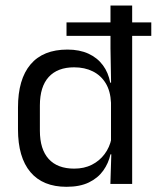

<svg xmlns="http://www.w3.org/2000/svg" viewBox="-20 -683 584 713"><path d="M227 -549.8V-599.9H541.8V-549.8ZM226.9 10.7Q139.1 10.7 93 -43.9Q46.8 -98.6 46.8 -202.9V-283.6Q46.8 -388.7 93.4 -443.8Q140 -498.9 230.4 -498.9Q275.3 -498.9 308.4 -483.7Q341.5 -468.5 362 -440.9Q382.5 -413.4 389.3 -375.9H416.1L392.2 -301.3Q390.3 -344.6 372.6 -373.8Q354.8 -403 324.6 -418Q294.5 -433 255.3 -433Q193.7 -433 160.9 -397.1Q128.1 -361.2 128.1 -291.1V-197.8Q128.1 -128.8 160.7 -92.8Q193.3 -56.8 255.6 -56.8Q292.7 -56.8 321.1 -71.2Q349.6 -85.6 368.4 -110.8Q387.2 -136 393.8 -168L413.8 -109.9H390.2Q383 -76.8 363.3 -49.3Q343.6 -21.8 310.2 -5.6Q276.8 10.7 226.9 10.7ZM389.9 0 393.6 -117.9 392.2 -143.9V-348.1L392.7 -365L390.3 -503.5V-662.5H470.8V0Z"/></svg>

Font: Anek Latin Medium
Style: Regular
Weight: 500
Designer: Yesha Goshar
Foundry: Ek Type
Version: Version 1.003